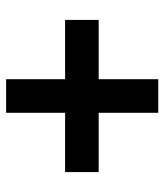

<svg xmlns="http://www.w3.org/2000/svg" viewBox="24 -660 525 612"><g transform="rotate(90 286.0 -353.5)"><path d="M339 -406H528V-299H339V-111H232V-299H43V-406H232V-596H339Z"/></g></svg>

Font: Noto IKEA Latin
Style: Bold
Weight: 700
Designer: Monotype Design Team
Foundry: Monotype Imaging Inc.
Version: Version 1.0